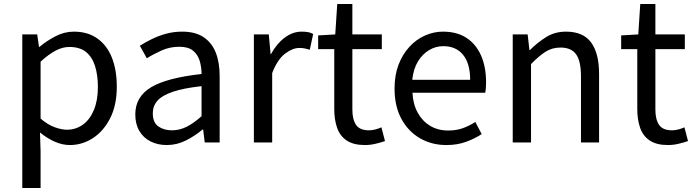

<svg xmlns="http://www.w3.org/2000/svg" viewBox="-20 -716 3492 965"><path d="M92 229V-543H167L176 -480H178Q215 -511 259.5 -534Q304 -557 351 -557Q421 -557 469.5 -522.5Q518 -488 542.5 -426Q567 -364 567 -280Q567 -187 533.5 -121.5Q500 -56 446.5 -21.5Q393 13 331 13Q294 13 256 -3.5Q218 -20 181 -50L184 45V229ZM316 -64Q361 -64 396.5 -89.5Q432 -115 452 -163.5Q472 -212 472 -279Q472 -339 457.5 -384.5Q443 -430 412 -455Q381 -480 328 -480Q294 -480 258.5 -461Q223 -442 184 -406V-120Q220 -89 255 -76.5Q290 -64 316 -64Z M818 13Q773 13 737 -5Q701 -23 680.5 -57.5Q660 -92 660 -141Q660 -230 739.5 -277.5Q819 -325 993 -344Q993 -379 983.5 -410.5Q974 -442 950 -461.5Q926 -481 881 -481Q834 -481 792.5 -462.5Q751 -444 718 -423L683 -486Q708 -502 741 -518.5Q774 -535 813 -546Q852 -557 896 -557Q962 -557 1003.5 -529Q1045 -501 1064.5 -451.5Q1084 -402 1084 -334V0H1009L1001 -65H998Q960 -33 914.5 -10Q869 13 818 13ZM844 -61Q883 -61 918.5 -79Q954 -97 993 -132V-283Q902 -273 848 -254.5Q794 -236 771 -209.5Q748 -183 748 -147Q748 -100 776 -80.5Q804 -61 844 -61Z M1256 0V-543H1331L1340 -444H1342Q1370 -496 1410.5 -526.5Q1451 -557 1496 -557Q1515 -557 1528.5 -554.5Q1542 -552 1554 -545L1537 -466Q1523 -470 1512 -472.5Q1501 -475 1484 -475Q1451 -475 1413 -446.5Q1375 -418 1348 -349V0Z M1814 13Q1757 13 1723 -9.5Q1689 -32 1674.5 -73Q1660 -114 1660 -168V-469H1579V-538L1665 -543L1675 -696H1751V-543H1899V-469H1751V-165Q1751 -116 1769.5 -88.5Q1788 -61 1835 -61Q1850 -61 1867 -65.5Q1884 -70 1897 -76L1915 -7Q1892 1 1866 7Q1840 13 1814 13Z M2223 13Q2150 13 2091 -21Q2032 -55 1997.5 -118.5Q1963 -182 1963 -271Q1963 -338 1983 -390.5Q2003 -443 2037.5 -480.5Q2072 -518 2116 -537.5Q2160 -557 2206 -557Q2276 -557 2324 -526Q2372 -495 2397.5 -437.5Q2423 -380 2423 -302Q2423 -287 2422 -274Q2421 -261 2419 -250H2053Q2056 -192 2079.5 -149.5Q2103 -107 2142 -83.5Q2181 -60 2233 -60Q2273 -60 2305.5 -71.5Q2338 -83 2369 -103L2401 -42Q2366 -19 2322 -3Q2278 13 2223 13ZM2052 -315H2343Q2343 -397 2307.5 -440.5Q2272 -484 2208 -484Q2170 -484 2136.5 -464Q2103 -444 2080.5 -407Q2058 -370 2052 -315Z M2557 0V-543H2632L2641 -464H2643Q2682 -503 2725.5 -530Q2769 -557 2825 -557Q2911 -557 2951 -502.5Q2991 -448 2991 -344V0H2900V-332Q2900 -409 2875.5 -443Q2851 -477 2797 -477Q2755 -477 2722 -456Q2689 -435 2649 -394V0Z M3337 13Q3280 13 3246 -9.5Q3212 -32 3197.5 -73Q3183 -114 3183 -168V-469H3102V-538L3188 -543L3198 -696H3274V-543H3422V-469H3274V-165Q3274 -116 3292.5 -88.5Q3311 -61 3358 -61Q3373 -61 3390 -65.5Q3407 -70 3420 -76L3438 -7Q3415 1 3389 7Q3363 13 3337 13Z"/></svg>

Font: Noto Sans TC
Style: Regular
Weight: 400
Designer: Ryoko NISHIZUKA  (kana, bopomofo & ideographs); Paul D. Hunt (Latin, Greek & Cyrillic); Sandoll Communications , Soo-you
Foundry: Adobe
Version: Version 2.004-H2;hotconv 1.0.118;makeotfexe 2.5.65603